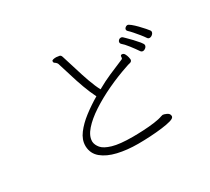

<svg xmlns="http://www.w3.org/2000/svg" viewBox="-136 -940 1272 1163"><g transform="rotate(-30 500.0 -358.5)"><path d="M745 -85Q753 -85 770 -77.5Q787 -70 789 -57Q789 -56 789.5 -54.5Q790 -53 790 -51Q790 -37 762 -29Q738 -22 698.5 -17Q659 -12 614.5 -9.5Q570 -7 530 -7Q453 -7 389 -22Q325 -37 286.5 -69Q248 -101 246 -152V-157Q246 -199 276 -239Q306 -279 353.5 -315.5Q401 -352 454 -383Q433 -425 415 -474Q397 -523 382 -573.5Q367 -624 353 -667Q352 -671 347 -676.5Q342 -682 337 -685Q332 -688 331 -691Q330 -694 330 -699Q330 -705 339 -707.5Q348 -710 361 -710Q373 -709 383 -707Q393 -705 397 -691Q411 -649 427 -595Q443 -541 461 -490.5Q479 -440 497 -407Q548 -436 594.5 -456Q641 -476 698 -500Q704 -502 704 -513.5Q704 -525 712 -526H715Q726 -526 732.5 -514.5Q739 -503 742 -490.5Q745 -478 745 -474Q745 -468 742 -463Q738 -457 727.5 -455Q717 -453 704 -448Q629 -423 556.5 -389Q484 -355 424.5 -316Q365 -277 330 -237Q295 -197 295 -160V-156Q297 -133 315.5 -111Q334 -89 383 -74.5Q432 -60 523 -60Q556 -60 597 -62Q638 -64 675 -69Q712 -74 733 -82ZM940 -555Q940 -545 930.5 -536.5Q921 -528 911 -528Q901 -528 896 -536Q886 -551 871 -569.5Q856 -588 841 -605Q826 -622 816 -631Q810 -636 810 -643Q810 -651 817 -657Q824 -663 832 -663Q839 -663 854.5 -650.5Q870 -638 887.5 -620Q905 -602 919 -586Q933 -570 937 -564Q940 -560 940 -555ZM864 -505Q864 -495 855 -487Q846 -479 836 -479Q826 -479 820 -488Q804 -512 781 -541.5Q758 -571 742 -584Q737 -589 737 -596Q737 -604 743.5 -610.5Q750 -617 759 -617Q766 -617 771 -613Q772 -612 786 -598.5Q800 -585 818 -566Q836 -547 850 -530Q864 -513 864 -505Z"/></g></svg>

Font: Moon Stars Kai T HW Light
Style: Regular
Weight: 300
Designer: GuiWonder
Version: Version 1.101